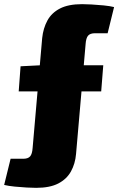

<svg xmlns="http://www.w3.org/2000/svg" viewBox="-47 -724 580 924"><path d="M348 -704Q365 -704 393.5 -702.5Q422 -701 452 -698Q482 -695 502 -690L471 -564H410Q387 -564 377 -552.5Q367 -541 365 -512L319 17Q315 64 294.5 101Q274 138 233.5 159Q193 180 127 180Q110 180 81.5 178.5Q53 177 23.5 174Q-6 171 -27 166L4 40H65Q88 40 98 28.5Q108 17 110 -12L156 -541Q161 -588 181 -625Q201 -662 241.5 -683Q282 -704 348 -704ZM450 -410 440 -284H43L52 -405L151 -410Z"/></svg>

Font: Exo 2 Black
Style: Regular
Weight: 900
Designer: Natanael Gama
Foundry: Natanael Gama
Version: Version 2.010